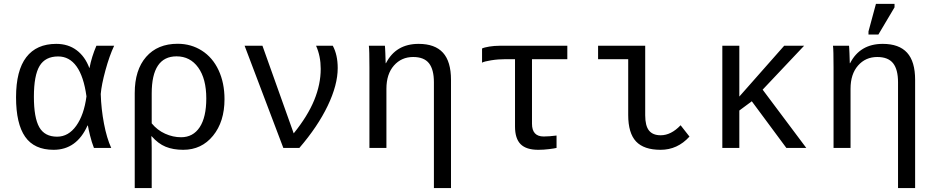

<svg xmlns="http://www.w3.org/2000/svg" viewBox="-20 -765 4841 993"><path d="M432.6 -115.7Q376.5 9.8 257.3 9.8Q157.2 9.8 110.1 -57.6Q63 -125 63 -261.7Q63 -400.4 116 -469.2Q168.9 -538.1 271 -538.1Q332.5 -538.1 376.2 -505.4Q419.9 -472.7 441.9 -413.6H442.9Q454.1 -471.7 478.5 -528.3H570.3Q545.9 -476.6 525.4 -401.6Q504.9 -326.7 501 -278.8Q503.4 -200.7 517.8 -125.5Q532.2 -50.3 555.2 0H465.8Q454.1 -29.8 445.6 -64.7Q437 -99.6 434.6 -115.7ZM155.3 -264.6Q155.3 -156.2 183.1 -107.2Q210.9 -58.1 275.4 -58.1Q334 -58.1 374.3 -114.5Q414.6 -170.9 427.2 -266.6Q413.1 -369.6 376 -421.4Q338.9 -473.1 280.8 -473.1Q214.4 -473.1 184.8 -424.1Q155.3 -375 155.3 -264.6Z M1141.1 -252Q1141.1 -135.7 1081.8 -63Q1022.5 9.8 927.7 9.8Q875.5 9.8 836.7 -6.1Q797.9 -22 764.6 -60.1H762.7Q764.6 -30.8 764.6 0V207.5H676.8V-283.7Q676.8 -403.3 735.8 -470.9Q794.9 -538.6 898.9 -538.6Q968.3 -538.6 1023.9 -503.2Q1079.6 -467.8 1110.4 -402.1Q1141.1 -336.4 1141.1 -252ZM1046.9 -255.9Q1046.9 -357.9 1005.1 -415.8Q963.4 -473.6 893.1 -473.6Q764.6 -473.6 764.6 -281.7V-127Q793.5 -91.8 834 -73.5Q874.5 -55.2 916.5 -55.2Q978.5 -55.2 1012.7 -106.9Q1046.9 -158.7 1046.9 -255.9Z M1726.6 -413.1Q1726.6 -325.7 1674.8 -217.8Q1623 -109.9 1528.3 0H1445.3L1245.1 -528.3H1337.4L1499 -75.2Q1571.8 -165.5 1605.2 -247.3Q1638.7 -329.1 1638.7 -408.7Q1638.7 -474.6 1614.7 -528.3H1701.2Q1726.6 -481 1726.6 -413.1Z M2224.1 207.5V-339.4Q2224.1 -405.8 2198.5 -438Q2172.9 -470.2 2116.7 -470.2Q2056.2 -470.2 2017.3 -426Q1978.5 -381.8 1978.5 -306.2V0H1890.6V-415.5Q1890.6 -507.8 1887.7 -528.3H1970.7Q1971.2 -525.9 1971.7 -515.1Q1972.2 -504.4 1972.9 -490.5Q1973.6 -476.6 1974.6 -438H1976.1Q2027.3 -538.1 2145 -538.1Q2229.5 -538.1 2271 -492.4Q2312.5 -446.8 2312.5 -352.1V207.5Z M2596.2 -459Q2556.2 -459 2520 -453.1Q2483.9 -447.3 2473.1 -440.9V-514.2Q2484.9 -520 2511 -524.2Q2537.1 -528.3 2562.5 -528.3H2914.1V-459H2731.4V-125Q2731.4 -59.1 2792 -59.1Q2819.3 -59.1 2858.4 -64V0Q2847.2 2.9 2819.3 6.3Q2791.5 9.8 2764.2 9.8Q2701.7 9.8 2672.6 -19.3Q2643.6 -48.3 2643.6 -110.8V-459Z M3316.9 -168.9Q3316.9 -114.7 3336.4 -90.1Q3356 -65.4 3397 -65.4Q3450.7 -65.4 3500 -117.2L3545.9 -58.6Q3483.9 9.8 3396.5 9.8Q3310.1 9.8 3269.5 -33.4Q3229 -76.7 3229 -170.4V-459H3073.2V-528.3H3316.9Z M4046.9 0 3868.2 -241.2 3803.7 -193.4V0H3715.8V-528.3H3803.7V-265.6L4035.6 -528.3H4138.7L3924.3 -301.3L4149.9 0Z M4624.5 207.5V-339.4Q4624.5 -405.8 4598.9 -438Q4573.2 -470.2 4517.1 -470.2Q4456.5 -470.2 4417.7 -426Q4378.9 -381.8 4378.9 -306.2V0H4291V-415.5Q4291 -507.8 4288.1 -528.3H4371.1Q4371.6 -525.9 4372.1 -515.1Q4372.6 -504.4 4373.3 -490.5Q4374 -476.6 4375 -438H4376.5Q4427.7 -538.1 4545.4 -538.1Q4629.9 -538.1 4671.4 -492.4Q4712.9 -446.8 4712.9 -352.1V207.5ZM4471.7 -586.4V-602.5L4510.3 -745.1H4606.4V-727.1L4522.9 -586.4Z"/></svg>

Font: Liberation Mono
Style: Regular
Weight: 400
Monospace: yes
Designer: Steve Matteson
Foundry: Ascender Corporation
Version: Version 2.1.5